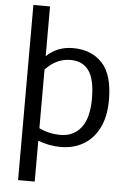

<svg xmlns="http://www.w3.org/2000/svg" viewBox="-65 -833 738 1103"><g transform="rotate(5 304.5 -282.0)"><path d="M562 -281Q562 -186 529.5 -120.5Q497 -55 440 -21.5Q383 12 309 12Q240 12 178 -13V223H82V-787H178V-500Q240 -560 331 -560Q437 -560 499.5 -493.5Q562 -427 562 -281ZM464 -281Q464 -392 428 -441.5Q392 -491 323 -491Q241 -491 178 -423V-85Q234 -57 301 -57Q377 -57 420.5 -112.5Q464 -168 464 -281Z"/></g></svg>

Font: Krub Medium
Style: Regular
Weight: 500
Designer: Ekaluck Peanpanawate
Foundry: Cadson Demak Co.,Ltd.
Version: Version 1.000; ttfautohint (v1.6)